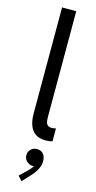

<svg xmlns="http://www.w3.org/2000/svg" viewBox="-152 -791 551 1099"><g transform="rotate(15 123.0 -241.5)"><path d="M174.8 7.8Q138.2 7.8 115 -7.6Q91.8 -22.9 80.6 -52.5Q69.3 -82 69.3 -124V-752H153.3V-122.1Q153.3 -112.3 155 -100.1Q156.7 -87.9 164.6 -79.1Q172.4 -70.3 191.4 -70.3Q197.3 -70.3 203.1 -71.5Q209 -72.8 214.8 -74.2V2Q207.5 4.9 196.8 6.3Q186 7.8 174.8 7.8ZM102.5 268.6 78.1 242.2 118.2 204.1Q128.4 194.3 137 184.3Q145.5 174.3 150.4 164.3Q155.3 154.3 154.3 144.5L169.9 142.6Q168 152.8 160.9 160.4Q153.8 168 140.6 168Q122.6 168 106.7 154.1Q90.8 140.1 90.8 118.2Q90.8 95.2 106 81.3Q121.1 67.4 140.6 68.4Q163.6 67.4 178 83Q192.4 98.6 192.4 126Q192.4 147.9 183.6 167.2Q174.8 186.5 163.6 201.2Q152.3 215.8 144.5 223.6Z"/></g></svg>

Font: Reddit Sans
Style: Regular
Weight: 400
Designer: Stephen Hutchings
Foundry: Reddit
Version: Version 1.014